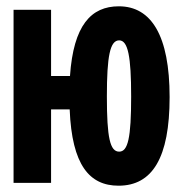

<svg xmlns="http://www.w3.org/2000/svg" viewBox="-20 -580 570 609"><path d="M23 0H142V-233H201C208 -56 264 9 356 9C463 9 518 -79 518 -272C518 -467 460 -560 357 -560C269 -560 213 -500 202 -339H142V-549H23ZM358 -99C329 -99 319 -143 319 -274C319 -402 329 -452 358 -452C386 -452 396 -401 396 -274C396 -143 386 -99 358 -99Z"/></svg>

Font: Noto Sans Mono Condensed ExtraBold
Style: Regular
Weight: 800
Width: 3
Designer: Monotype Design Team
Foundry: Monotype Imaging Inc.
Version: Version 2.014